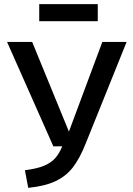

<svg xmlns="http://www.w3.org/2000/svg" viewBox="-20 -892 640 925"><path d="M393 -201Q364 -128 331 -85.5Q298 -43 247 -19Q196 5 116 13L100 -72Q157 -79 191 -93Q225 -107 245 -129Q265 -151 280 -187H237L14 -690H135L312 -258L473 -690H590ZM169 -790V-872H451V-790Z"/></svg>

Font: Fira Mono Medium
Style: Regular
Weight: 500
Designer: Carrois Corporate & Edenspiekermann AG
Foundry: Carrois Corporate GbR & Edenspiekermann AG
Version: Version 3.206